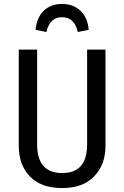

<svg xmlns="http://www.w3.org/2000/svg" viewBox="-20 -940 629 972"><path d="M514 -201Q514 -107 457 -47.5Q400 12 295 12Q188 12 131.5 -46.5Q75 -105 75 -201V-689H168V-208Q168 -64 295 -64Q421 -64 421 -208V-689H514ZM429 -789 374 -778Q357 -853 294 -853Q232 -853 215 -778L160 -789Q166 -851 201.5 -885.5Q237 -920 294 -920Q351 -920 387.5 -885.5Q424 -851 429 -789Z"/></svg>

Font: Fira Sans Condensed
Style: Regular
Weight: 400
Width: 3
Designer: bBox Type GmbH & Carrois Corporate GbR & Edenspiekermann AG
Foundry: bBox Type GmbH & Carrois Corporate GbR & Edenspiekermann AG
Version: Version 4.301